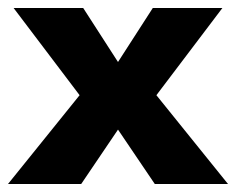

<svg xmlns="http://www.w3.org/2000/svg" viewBox="-40 -460 590 480"><path d="M-6 -440H168L255 -305L342 -440H516L351 -222L530 0H347L255 -136L163 0H-20L159 -222Z"/></svg>

Font: Puffins on Iceburgs(2)
Style: on-Iceburgs-Bold
Weight: 700
Version: Version 1.0